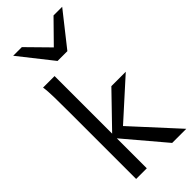

<svg xmlns="http://www.w3.org/2000/svg" viewBox="-323 -1096 1150 1150"><g transform="rotate(-45 252.5 -521.0)"><path d="M70.8 0V-551.8Q70.8 -630.9 69.8 -690.2Q68.8 -749.5 63.5 -781.2H161.1V-293.5L358.9 -498H481L239.3 -279.8L495.6 0H376L161.1 -253.9V0ZM145 -1042.5 279.3 -905.8 413.6 -1042.5H486.8L320.8 -832.5H237.8L71.8 -1042.5Z"/></g></svg>

Font: Andika FrenchTight
Style: Regular
Weight: 400
Designer: Victor Gaultney, Annie Olsen, Julie Remington, Don Collingsworth, Eric Hays, Becca Hirsbrunner
Foundry: SIL International
Version: Version 5.000 ; Dig1 Dig4Opn Dig7 LnSpcTght